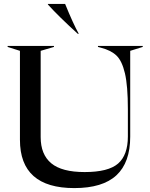

<svg xmlns="http://www.w3.org/2000/svg" viewBox="-20 -947 768 982"><path d="M82 -232V-687L19 -707V-712H256V-707L188 -687V-246Q188 -157 242 -112Q296 -67 413 -67Q534 -67 584 -110.5Q634 -154 634 -249V-389Q634 -508 619 -572Q604 -636 575.5 -663Q547 -690 496 -703L481 -707V-712H710V-707L646 -687V-248Q646 -116 575.5 -50.5Q505 15 360 15Q82 15 82 -232ZM225 -924V-927H313Q354 -826 383 -774H378Q280 -863 225 -924Z"/></svg>

Font: Nyght Serif
Style: Regular
Weight: 400
Designer: Maksym Kobuzan
Version: Version 0.410;July 4, 2025;FontCreator 15.0.0.2958 64-bit